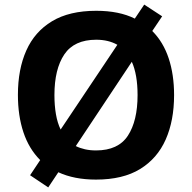

<svg xmlns="http://www.w3.org/2000/svg" viewBox="-20 -772 836 836"><path d="M738 -358Q738 -247 701.5 -164.5Q665 -82 590 -36Q515 10 398 10Q303 10 234 -22L190 44L111 -9L155 -75Q106 -124 82 -196Q58 -268 58 -359Q58 -470 94.5 -552Q131 -634 206.5 -679.5Q282 -725 399 -725Q449 -725 491 -716.5Q533 -708 567 -691L608 -752L686 -701L643 -637Q691 -589 714.5 -518Q738 -447 738 -358ZM579 -358Q579 -447 554 -503L310 -136Q328 -127 350 -122Q372 -117 398 -117Q495 -117 537 -181.5Q579 -246 579 -358ZM217 -358Q217 -313 223.5 -275Q230 -237 244 -208L491 -577Q452 -599 399 -599Q303 -599 260 -535Q217 -471 217 -358Z"/></svg>

Font: Noto Sans Bamum
Style: Regular
Weight: 400
Designer: Monotype Design Team
Foundry: Monotype Imaging Inc.
Version: Version 2.001